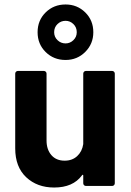

<svg xmlns="http://www.w3.org/2000/svg" viewBox="-20 -831 587 858"><path d="M352 -502Q352 -507 355.5 -510.5Q359 -514 364 -514H481Q486 -514 489.5 -510.5Q493 -507 493 -502V-12Q493 -7 489.5 -3.5Q486 0 481 0H364Q359 0 355.5 -3.5Q352 -7 352 -12V-46Q352 -49 351 -49.5Q350 -50 349 -50Q348 -50 346 -47Q306 7 222 7Q146 7 97 -39Q48 -85 48 -168V-502Q48 -507 51.5 -510.5Q55 -514 60 -514H176Q181 -514 184.5 -510.5Q188 -507 188 -502V-203Q188 -163 209.5 -138Q231 -113 269 -113Q303 -113 325 -133.5Q347 -154 352 -187ZM273 -563Q220 -563 184 -598.5Q148 -634 148 -687Q148 -740 184 -775.5Q220 -811 273 -811Q325 -811 361 -775.5Q397 -740 397 -687Q397 -635 361 -599Q325 -563 273 -563ZM273 -637Q293 -637 308 -651.5Q323 -666 323 -687Q323 -709 308 -723.5Q293 -738 273 -738Q252 -738 237 -723.5Q222 -709 222 -687Q222 -666 237 -651.5Q252 -637 273 -637Z"/></svg>

Font: LinhAnh
Style: Bold
Weight: 700
Designer: Jeremy Tribby
Foundry: Tribby Type
Version: Version 1.408